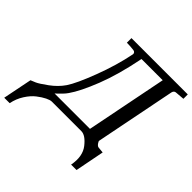

<svg xmlns="http://www.w3.org/2000/svg" viewBox="-302 -870 1273 1273"><g transform="rotate(45 334.5 -233.0)"><path d="M757 -630 696 -625Q676 -625 671 -604L559 -40Q557 -33 567.5 -19Q578 -5 588 -4L630 0L590 205H539Q557 112 513 56Q469 0 430 0H153Q138 0 112.5 12.5Q87 25 56.5 48.5Q26 72 -0.5 113.5Q-27 155 -37 205H-88L-47 0Q-34 -5 -12 -14.5Q10 -24 62 -62Q114 -100 146 -147Q182 -200 234.5 -338Q287 -476 312 -603Q313 -610 308 -616.5Q303 -623 293 -624Q256 -628 229 -628V-671H757ZM573 -620H374Q339 -441 288 -311.5Q237 -182 193 -120Q183 -105 166.5 -88Q150 -71 139 -61L128 -51H460Z"/></g></svg>

Font: Veleka
Style: Italic
Weight: 400
Italic angle: -12°
Designer: Stefan Peev, Context Ltd, 2016; SIL International, 1997-2014.
Foundry: Stefan Peev, Context Ltd, 2016
Version: Version 1.000